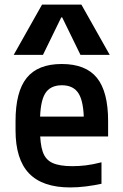

<svg xmlns="http://www.w3.org/2000/svg" viewBox="-20 -810 540 840"><path d="M287 10Q166 10 107 -51.5Q48 -113 48 -240V-280Q48 -409 97 -469.5Q146 -530 250 -530Q355 -530 404 -469.5Q453 -409 453 -280V-213H101V-300H368L347 -271V-276Q347 -363 324.5 -400Q302 -437 251 -437Q199 -437 177 -400Q155 -363 155 -276V-245Q155 -181 167 -146Q179 -111 210 -97Q241 -83 296 -83Q325 -83 355 -86.5Q385 -90 424 -100V-6Q392 1 356.5 5.5Q321 10 287 10ZM40 -570 164 -790H336L460 -570H332L252 -734H248L168 -570Z"/></svg>

Font: M PLUS 1 Code Medium
Style: Regular
Weight: 500
Designer: Coji Morishita
Foundry: UNDERFOREST DESIGN
Version: Version 1.002